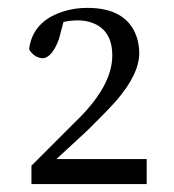

<svg xmlns="http://www.w3.org/2000/svg" viewBox="-20 -925 435 480"><path d="M121.1 -527.3H346.7V-464.8H58.6V-510.7L168 -620.1Q260.7 -709 260.7 -786.1Q260.7 -853.5 204.1 -870.1Q190.4 -874 174.8 -874Q155.3 -874 138.7 -870.1L127 -826.2Q110.4 -782.2 87.9 -779.3Q65.4 -780.3 52.7 -801.8Q61.5 -871.1 135.7 -895.5Q165 -905.3 198.2 -905.3Q295.9 -905.3 321.3 -834Q328.1 -813.5 328.1 -792Q328.1 -739.3 269.5 -671.9Q244.1 -643.6 199.2 -599.6Z"/></svg>

Font: GenYoMin JP Regular
Style: Regular
Weight: 400
Version: Version 1.001;PS 1;hotconv 16.6.51;makeotf.lib2.5.65220 DEVE